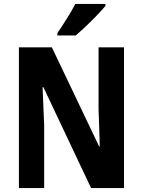

<svg xmlns="http://www.w3.org/2000/svg" viewBox="-20 -954 725 974"><path d="M515 -924V-934H362C339 -889 304 -835 271 -786V-774H364C412 -814 485 -887 515 -924ZM609 0V-714H480V-397C482 -340 484 -296 486 -211H483L243 -714H76V0H204V-321C201 -376 200 -428 196 -512H200L442 0Z"/></svg>

Font: Noto Sans Telugu Condensed
Style: Bold
Weight: 700
Width: 3
Designer: Jelle Bosma - Monotype Design Team
Foundry: Monotype Imaging Inc.
Version: Version 2.005